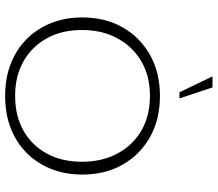

<svg xmlns="http://www.w3.org/2000/svg" viewBox="-70 -769 849 749"><g transform="rotate(90 354.5 -394.5)"><path d="M354 10Q263 10 194 -28Q125 -66 86.5 -134.5Q48 -203 48 -291Q48 -380 86.5 -448Q125 -516 194 -555Q263 -594 354 -594Q446 -594 515 -555Q584 -516 622.5 -448Q661 -380 661 -291Q661 -203 622.5 -134.5Q584 -66 515 -28Q446 10 354 10ZM354 -29Q432 -29 489.5 -61.5Q547 -94 579 -152.5Q611 -211 611 -290Q611 -368 579 -428Q547 -488 489.5 -521.5Q432 -555 354 -555Q277 -555 219.5 -521.5Q162 -488 129.5 -428Q97 -368 97 -290Q97 -211 129.5 -152.5Q162 -94 219.5 -61.5Q277 -29 354 -29ZM340 -670 278 -799H321L364 -670Z"/></g></svg>

Font: Rokkitt ExtraLight
Style: Regular
Weight: 250
Version: Version 3.103